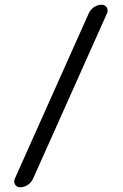

<svg xmlns="http://www.w3.org/2000/svg" viewBox="-20 -750 519 810"><path d="M65 40Q51 40 44 29Q37 18 42 5L355 -695Q363 -711 377.5 -720.5Q392 -730 409 -730Q423 -730 430 -719Q437 -708 432 -695L119 5Q111 21 96.5 30.5Q82 40 65 40Z"/></svg>

Font: Rounded Mplus 1c
Style: Regular
Weight: 400
Version: Version 1.059.20150529